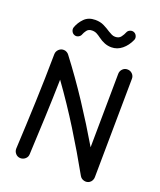

<svg xmlns="http://www.w3.org/2000/svg" viewBox="-176 -1056 1010 1210"><g transform="rotate(20 329.0 -451.0)"><path d="M107.4 45.9Q88.4 44.9 75.9 30.8Q63.5 16.6 64 -2.4Q72.3 -165.5 78.1 -321.8Q84 -478 85.9 -643.1Q86.4 -663.1 101.6 -676.8Q116.7 -690.4 136.2 -688.5Q146 -688 155 -682.4Q164.1 -676.8 168.5 -670.4Q259.8 -550.8 343.3 -423.8Q426.8 -296.9 501.5 -169.9L506.8 -665Q507.3 -684.1 520.8 -697.5Q534.2 -710.9 553.2 -710.4Q572.3 -710.4 585.7 -696.8Q599.1 -683.1 598.6 -664.1L591.3 -1.5Q591.3 8.8 586.2 19.3Q581.1 29.8 571.3 36.6Q554.7 47.4 534.9 42.5Q515.1 37.6 505.4 20Q431.6 -112.3 349.1 -245.1Q266.6 -377.9 175.3 -504.4Q172.4 -376.5 167.2 -251.2Q162.1 -126 155.8 2.4Q155.3 21.5 140.9 33.9Q126.5 46.4 107.4 45.9ZM165.5 -798.8Q151.9 -803.2 145.3 -816.4Q138.7 -829.6 142.6 -842.8Q154.8 -878.4 182.4 -906.5Q210 -934.6 255.9 -934.6Q289.6 -934.6 314.9 -921.9Q340.3 -909.2 361.3 -895Q374 -887.2 385 -882.1Q396 -877 408.2 -877Q433.6 -877 446 -893.8Q458.5 -910.6 464.8 -926.8Q470.2 -939.9 483.9 -945.3Q497.6 -950.7 510.3 -945.3Q522.9 -939.9 528.6 -926.3Q534.2 -912.6 528.8 -899.9Q510.3 -857.9 478.8 -832.3Q447.3 -806.6 408.2 -806.6Q384.3 -806.6 362.3 -815.2Q340.3 -823.7 318.8 -839.8Q305.2 -850.1 291.5 -857.4Q277.8 -864.7 259.8 -864.7Q235.8 -864.7 224.4 -848.9Q212.9 -833 209 -821.8Q204.6 -808.1 191.4 -801.3Q178.2 -794.4 165.5 -798.8Z"/></g></svg>

Font: Mikhak-DS1-FD Medium
Style: Regular
Weight: 500
Designer: Amin Abedi
Version: Version 3.2